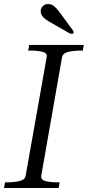

<svg xmlns="http://www.w3.org/2000/svg" viewBox="-32 -933 436 953"><path d="M95 -59 200 -651Q203 -670 179 -676Q155 -682 118 -682H108L113 -710H384L379 -682H369Q334 -682 307 -675.5Q280 -669 276 -649L173 -62Q169 -41 193 -34.5Q217 -28 254 -28H264L259 0H-12L-7 -28H3Q39 -28 65.5 -34.5Q92 -41 95 -59ZM316 -766H333V-778L266 -869Q255 -884 246 -893.5Q237 -903 228 -908Q219 -913 207 -913Q190 -913 180 -902Q170 -891 170 -877Q170 -866 176 -856Q182 -846 194 -837.5Q206 -829 222 -820Z"/></svg>

Font: Roboto Serif 120pt Expanded Light
Style: Italic
Weight: 300
Width: 7
Italic angle: -10°
Designer: Greg Gazdowicz
Foundry: Commercial Type
Version: Version 1.008